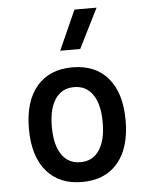

<svg xmlns="http://www.w3.org/2000/svg" viewBox="-56 -841 697 896"><g transform="rotate(-5 293.0 -392.5)"><path d="M293 9.8Q185.5 9.8 126 -60.5Q66.4 -130.9 66.4 -258.8Q66.4 -387.2 126 -457.3Q185.5 -527.3 293 -527.3Q400.9 -527.3 460.2 -457.3Q519.5 -387.2 519.5 -258.8Q519.5 -130.9 460.2 -60.5Q400.9 9.8 293 9.8ZM293 -83Q350.1 -83 381.1 -128.9Q412.1 -174.8 412.1 -258.8Q412.1 -343.3 381.1 -388.9Q350.1 -434.6 293 -434.6Q235.8 -434.6 204.8 -388.9Q173.8 -343.3 173.8 -258.8Q173.8 -174.8 204.8 -128.9Q235.8 -83 293 -83ZM243.7 -609.4 326.7 -794.9H430.2L337.4 -609.4Z"/></g></svg>

Font: Cascadia Mono
Style: Regular
Weight: 400
Monospace: yes
Designer: Aaron Bell
Foundry: Saja Typeworks
Version: Version 2404.023